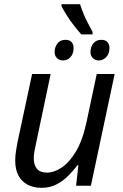

<svg xmlns="http://www.w3.org/2000/svg" viewBox="-20 -891 591 921"><path d="M370 -726Q354 -744 335.5 -767.5Q317 -791 301.5 -815.5Q286 -840 275 -861V-871H364Q372 -846 381 -824Q390 -802 401 -781.5Q412 -761 424 -738V-726ZM283 -601Q265 -601 253.5 -612Q242 -623 242 -642Q242 -665 255.5 -682.5Q269 -700 294 -700Q314 -700 323.5 -689Q333 -678 333 -661Q333 -633 318 -617Q303 -601 283 -601ZM454 -601Q437 -601 425.5 -612Q414 -623 414 -642Q414 -665 427.5 -682.5Q441 -700 466 -700Q486 -700 495.5 -689Q505 -678 505 -661Q505 -633 489.5 -617Q474 -601 454 -601ZM179 10Q141 10 112.5 -5Q84 -20 68.5 -49Q53 -78 53 -121Q53 -144 56.5 -165Q60 -186 64 -209L134 -536H223L152 -199Q147 -177 144.5 -160.5Q142 -144 142 -131Q142 -100 157 -81.5Q172 -63 206 -63Q239 -63 275.5 -87Q312 -111 344 -164Q376 -217 395 -305L444 -536H530L416 0H345L356 -99H352Q334 -75 309 -49.5Q284 -24 252 -7Q220 10 179 10Z"/></svg>

Font: Noto Sans Display
Style: Italic
Weight: 400
Italic angle: -12°
Designer: Monotype Design Team
Foundry: Monotype Imaging Inc.
Version: Version 2.003